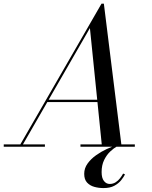

<svg xmlns="http://www.w3.org/2000/svg" viewBox="-65 -784 810 1026"><path d="M36.5 0 477.5 -764.5H490L585 0H480L415.5 -634L50.5 0ZM-45 0V-12.5H175V0ZM365 0V-12.5H655.5V0ZM185 -238.5V-251H514.5V-238.5ZM488 221Q462.5 221 439 214.5Q415.5 208 400.2 191.5Q385 175 385 145Q385 115 402.8 90.2Q420.5 65.5 447.8 46Q475 26.5 504.2 13Q533.5 -0.5 556.5 -7.5L560.5 -2Q543.5 7.5 524.2 25.5Q505 43.5 491.5 71Q478 98.5 478 135.5Q478 167.5 490.5 183.2Q503 199 521 199Q539 199 552.8 190.2Q566.5 181.5 576.5 168.5Q586.5 155.5 593 143.5L603 148Q596 162 582.5 179Q569 196 546.2 208.5Q523.5 221 488 221Z"/></svg>

Font: Bodoni Moda 18pt
Style: Italic
Weight: 400
Italic angle: -13°
Designer: Owen Earl
Foundry: indestructible type
Version: Version 2.005